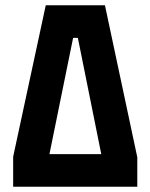

<svg xmlns="http://www.w3.org/2000/svg" viewBox="-20 -710 570 730"><path d="M30 -114 154 -690H379L502 -112V0H30ZM276 -566H258L168 -124H365Z"/></svg>

Font: TitilliumText22L Xb
Style: Bold
Weight: 400
Designer: Campivisivi
Foundry: Campivisivi
Version: 1.000